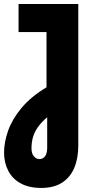

<svg xmlns="http://www.w3.org/2000/svg" viewBox="-28 -720 472 959"><path d="M177.7 218.7Q117 218.7 75.5 196Q34 173.3 13.2 133Q-7.7 92.7 -7.7 41.7Q-7.7 -9.3 12.3 -66.5Q32.3 -123.7 78.8 -180Q125.3 -236.3 204.3 -284V-559.7H64.7V-700H363V8Q363 71 342.8 118.7Q322.7 166.3 281.7 192.5Q240.7 218.7 177.7 218.7ZM168.7 74.7Q181 74.7 189.8 67.8Q198.7 61 203.2 48.7Q207.7 36.3 207.7 19.3V-134.3Q180 -111 162.3 -86.5Q144.7 -62 137 -35.8Q129.3 -9.7 129.3 20.7Q129.3 46.7 141.2 60.7Q153 74.7 168.7 74.7Z"/></svg>

Font: MuseoModerno Thin
Style: Regular
Weight: 100
Designer: Pablo Cosgaya, Héctor Gatti, Marcela Romero, and the Authors of The MuseoModerno Project.
Foundry: Omnibus-Type Team
Version: Version 1.003